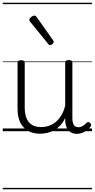

<svg xmlns="http://www.w3.org/2000/svg" viewBox="-20 -950 686 1390"><path d="M270 18Q222 18 185 -1.5Q148 -21 127.5 -61.5Q107 -102 107 -166V-496Q107 -505 113 -509.5Q119 -514 132 -514Q146 -514 152.5 -509.5Q159 -505 159 -496V-171Q159 -127 171.5 -95.5Q184 -64 210 -47Q236 -30 277 -30Q306 -30 333 -39Q360 -48 383 -66.5Q406 -85 424 -115Q442 -145 452 -186V-496Q452 -506 458.5 -510.5Q465 -515 479 -515Q492 -515 498 -510.5Q504 -506 504 -496V-93Q504 -73 508.5 -58.5Q513 -44 523 -36.5Q533 -29 547 -29Q557 -29 567 -32.5Q577 -36 587 -43Q597 -50 607 -61Q613 -67 620 -66.5Q627 -66 633 -59Q638 -54 639.5 -47Q641 -40 636 -34Q625 -19 609 -7Q593 5 575 12Q557 19 537 19Q517 19 502 13Q487 7 476 -5Q465 -17 459 -35Q453 -53 452 -76V-97Q437 -63 415.5 -41Q394 -19 370 -6Q346 7 320.5 12.5Q295 18 270 18ZM342 -623Q339 -623 335.5 -625Q332 -627 329 -632L198 -793Q195 -797 193.5 -800Q192 -803 192 -807Q192 -814 198.5 -820.5Q205 -827 213.5 -832Q222 -837 228 -837Q238 -837 245 -827L364 -659Q367 -654 368 -651.5Q369 -649 369 -647Q369 -639 359 -631Q349 -623 342 -623ZM0 410H646V420H0ZM0 -20H646V0H0ZM0 -505H646V-500H0ZM0 -930H646V-920H0Z"/></svg>

Font: Playwrite DE Grund Guides
Style: Regular
Weight: 400
Designer: Veronika Burian, José Scaglione
Foundry: TypeTogether
Version: Version 1.003